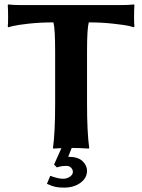

<svg xmlns="http://www.w3.org/2000/svg" viewBox="-20 -668 642 867"><path d="M236.8 87.9C249.8 83.3 264.2 81.1 279.8 81.1C288.6 81.1 295.7 83.8 301 89.4C306.4 94.9 309.1 101.1 309.1 107.9C309.1 116.4 304.6 123.7 295.7 129.9C286.7 136.1 276.2 139.2 264.2 139.2C249.8 139.2 230.8 134.8 207 126L191.9 162.1C207.8 169.3 220.8 173.9 230.7 176C240.6 178.1 253.4 179.2 269 179.2C298.7 179.2 323.4 172 343.3 157.5C363.1 143 373 124.8 373 103C373 87.4 366.3 73 352.8 59.8C339.3 46.6 317.7 40 288.1 40L303.7 0C326.2 0 351.9 1 380.9 2.9L382.8 0C376.3 -47.5 373 -114.3 373 -200.2V-436C373 -505 375.7 -548.7 380.9 -566.9C420.6 -566.9 458.1 -564.9 493.4 -560.8C528.7 -556.7 551.5 -553.5 561.8 -551C572 -548.6 579.8 -546.5 585 -544.9L586.9 -548.8C585.9 -556.3 585.4 -570.7 585.4 -592C585.4 -613.4 585.9 -631 586.9 -645L585 -647.9C568.7 -646 548.7 -645 524.9 -645H77.1C53.1 -645 33 -646 17.1 -647.9L15.1 -645C16.1 -631 16.6 -613.4 16.6 -592C16.6 -570.7 16.1 -556.3 15.1 -548.8L17.1 -544.9L38.1 -550.3C52.4 -553.9 76.6 -557.5 110.6 -561.3C144.6 -565 181.5 -566.9 221.2 -566.9C226.4 -548.7 229 -505 229 -436V-200.2C229 -112 225.7 -45.2 219.2 0L220.2 2.9L257.3 1L224.1 75.2Z"/></svg>

Font: Linux Biolinum G
Style: Bold
Weight: 700
Designer: Philipp H. Poll
Foundry: Philipp H. Poll
Version: Version 1.1.0